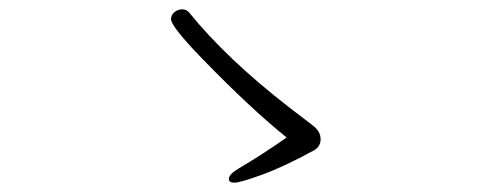

<svg xmlns="http://www.w3.org/2000/svg" viewBox="-20 -551 1040 412"><path d="M595 -256Q544 -220 493 -190Q471 -177 471 -167Q471 -159 483 -159Q495 -159 542 -176Q589 -193 653 -228Q668 -236 668 -252.5Q668 -269 651 -282Q634 -295 600 -321Q466 -425 386 -524Q380 -531 371 -531Q362 -531 354.5 -525Q347 -519 347 -510Q347 -494 415 -424Q518 -318 595 -256Z"/></svg>

Font: LXGW WenKai Mono TC Light
Style: Regular
Weight: 300
Designer: LXGW / Fontworks Inc.
Foundry: LXGW / Fontworks Inc.
Version: Version 1.330